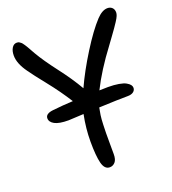

<svg xmlns="http://www.w3.org/2000/svg" viewBox="-133 -773 831 927"><g transform="rotate(-20 282.5 -310.0)"><path d="M272.9 53.2Q246.1 53.2 236.6 15.6Q227.1 -22 227.1 -95.2Q227.1 -162.6 241.2 -231.9Q174.8 -228 163.1 -228Q115.2 -228 92.5 -240.2Q69.8 -252.4 69.8 -272Q69.8 -295.4 108.9 -299.8Q161.6 -305.7 213.9 -308.1Q173.8 -371.6 125.5 -431.9Q77.1 -492.2 57.1 -521Q21 -570.8 21 -611.8Q21 -635.7 30.5 -650.9Q40 -666 55.2 -666Q59.1 -666 62.7 -665.3Q66.4 -664.6 69.8 -661.9Q73.2 -659.2 76.2 -657.2Q79.1 -655.3 82.8 -650.1Q86.4 -645 88.9 -641.6Q91.3 -638.2 95.9 -630.6Q100.6 -623 103 -618.4Q105.5 -613.8 111.1 -603.8Q116.7 -593.8 120.1 -587.9Q147 -541.5 198.2 -474.6Q249.5 -407.7 283.2 -349.1Q317.9 -425.3 371.3 -510.7Q424.8 -596.2 467.8 -642.1Q497.1 -672.9 523.9 -672.9Q538.6 -672.9 547.9 -663.8Q557.1 -654.8 557.1 -639.2Q557.1 -631.8 553.2 -622.1Q549.3 -612.3 538.8 -596.2Q528.3 -580.1 521.2 -570.1Q514.2 -560.1 496.1 -535.2Q478 -510.3 471.2 -501Q396 -401.4 352.1 -313Q369.1 -314 396 -314Q427.7 -314 451.4 -309.8Q475.1 -305.7 487.5 -298.6Q500 -291.5 505.6 -284.2Q511.2 -276.9 511.2 -269Q511.2 -256.3 500.7 -248.3Q490.2 -240.2 471.2 -240.2Q424.3 -240.2 323.2 -235.8Q319.3 -217.8 316.7 -199Q314 -180.2 313 -150.9Q312 -121.6 311.8 -108.6Q311.5 -95.7 311.8 -52.5Q312 -9.3 312 0Q312 27.8 300.5 40.5Q289.1 53.2 272.9 53.2Z"/></g></svg>

Font: Shantell Sans Bouncy
Style: Regular
Weight: 400
Designer: Stephen Nixon, Anya Danilova, Shantell Martin
Foundry: Arrow Type
Version: Version 1.006;[9816181b4]